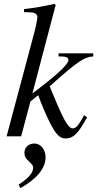

<svg xmlns="http://www.w3.org/2000/svg" viewBox="-20 -703 501 990"><path d="M85 267C170 220 215 164 215 108C215 68 190 37 157 37C128 37 106 57 106 83C106 102 111 113 130 130C145 144 151 151 151 161C151 188 129 214 76 249ZM461 -428H282V-412H296C321 -412 333 -405 333 -394C333 -374 284 -326 190 -254L147 -221L267 -677L261 -683C202 -670 163 -663 104 -656V-640H122C156 -640 171 -634 173 -616C171 -599 168 -576 155 -528L14 0H89L137 -180L177 -212C193 -168 219 -106 237 -71C269 -8 289 11 318 11C358 11 383 -14 429 -98L414 -109C409 -100 404 -91 399 -83C381 -52 369 -41 354 -41C335 -41 312 -78 273 -170L236 -258C383 -389 414 -409 461 -412Z"/></svg>

Font: XITS
Style: Italic
Weight: 400
Italic angle: -16.33°
Designer: MicroPress Inc., with final additions and corrections provided by Coen Hoffman, Elsevier (retired)
Version: Version 1.302